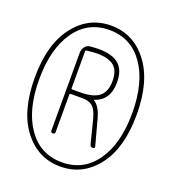

<svg xmlns="http://www.w3.org/2000/svg" viewBox="-122 -782 743 833"><g transform="rotate(20 250.0 -365.0)"><path d="M407.2 -587.9Q349.6 -669.9 250 -669.9Q150.4 -669.9 92.8 -587.9Q35.2 -505.9 35.2 -364.7Q35.2 -223.6 92.8 -141.6Q150.4 -59.6 250 -59.6Q349.6 -59.6 407.2 -141.6Q464.8 -223.6 464.8 -364.7Q464.8 -505.9 407.2 -587.9ZM419.4 -125.5Q353.5 -40 250 -40Q146.5 -40 80.6 -125.5Q14.6 -210.9 14.6 -364.7Q14.6 -518.6 80.6 -604.5Q146.5 -690.4 250 -690.4Q353.5 -690.4 419.4 -604.5Q485.4 -518.6 485.4 -364.7Q485.4 -210.9 419.4 -125.5ZM180.7 -546.9V-377Q180.7 -372.1 185.5 -372.1H220.7Q282.2 -372.1 309.6 -394.5Q336.9 -417 336.9 -466.8Q336.9 -513.7 312 -534.7Q287.1 -555.7 232.4 -555.7Q216.8 -555.7 185.5 -551.8Q180.7 -551.8 180.7 -546.9ZM161.1 -173.8V-533.2Q161.1 -547.9 170.4 -560.5Q179.7 -573.2 195.3 -574.2Q219.7 -576.2 232.4 -576.2Q296.9 -576.2 327.1 -549.8Q357.4 -523.4 357.4 -466.8Q357.4 -383.8 289.1 -362.3Q288.1 -363.3 288.1 -362.3L289.1 -360.4Q317.4 -344.7 332 -290L363.3 -173.8Q365.2 -164.1 355 -164.1Q344.7 -164.1 341.8 -173.8L313.5 -285.2Q302.7 -325.2 285.6 -338.4Q268.6 -351.6 240.2 -351.6H185.5Q180.7 -351.6 180.7 -346.7V-173.8Q180.7 -164.1 170.9 -164.1Q161.1 -164.1 161.1 -173.8Z"/></g></svg>

Font: Rounded Mgen+ 1mn thin
Style: Regular
Weight: 100
Designer: [Source Han Sans]
Ryoko NISHIZUKA  (kana & ideographs); Paul D. Hunt (Latin, Greek & Cyrillic); Wenlong ZHANG  (bopomofo
Version: Version 1.059.20150602